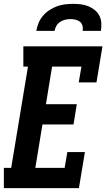

<svg xmlns="http://www.w3.org/2000/svg" viewBox="-27 -975 551 995"><path d="M-7 0V-105H31L118 -630H94V-735H504L473 -548H381L395 -630H243L211 -435H371L354 -330H193L156 -105H308L322 -187H413L382 0ZM161 -815Q165 -836 173 -856Q181 -876 195.5 -893Q210 -910 229 -922.5Q248 -935 268.5 -942.5Q289 -950 310 -952.5Q331 -955 352 -955Q372 -955 392.5 -952.5Q413 -950 431 -942.5Q449 -935 464 -923Q479 -911 488 -893.5Q497 -876 498 -855.5Q499 -835 496 -815H401Q404 -828 400.5 -841Q397 -854 387.5 -862Q378 -870 365 -873Q352 -876 339 -876Q325 -876 311.5 -873Q298 -870 285.5 -862Q273 -854 265.5 -841.5Q258 -829 256 -815Z"/></svg>

Font: Iosevka Curly Slab XBdObl
Style: Regular
Weight: 800
Italic angle: -9°
Monospace: yes
Designer: Belleve Invis
Foundry: Belleve Invis
Version: Version 11.1.0; ttfautohint (v1.8.3)